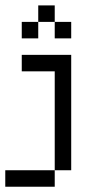

<svg xmlns="http://www.w3.org/2000/svg" viewBox="-20 -708 352 728"><path d="M62.5 -437.5V-500H125V-437.5ZM125 -437.5V-500H187.5V-437.5ZM187.5 -437.5V-500H250V-437.5ZM187.5 -375V-437.5H250V-375ZM187.5 -312.5V-375H250V-312.5ZM187.5 -250V-312.5H250V-250ZM187.5 -187.5V-250H250V-187.5ZM187.5 -125V-187.5H250V-125ZM187.5 -62.5V-125H250V-62.5ZM125 0V-62.5H187.5V0ZM62.5 0V-62.5H125V0ZM0 0V-62.5H62.5V0ZM62.5 -562.5V-625H125V-562.5ZM125 -625V-687.5H187.5V-625ZM187.5 -562.5V-625H250V-562.5Z"/></svg>

Font: AprilSans
Style: Regular
Weight: 400
Designer: typesprite
Version: Version 1.001;PS 001.001;hotconv 1.0.88;makeotf.lib2.5.64775